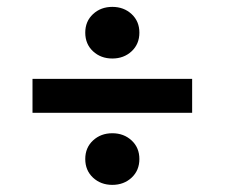

<svg xmlns="http://www.w3.org/2000/svg" viewBox="-20 -603 640 547"><path d="M300 -436.3Q267.2 -436.3 245 -456.9Q222.9 -477.5 222.9 -510Q222.9 -542.3 245 -562.8Q267.2 -583.4 300 -583.4Q332.8 -583.4 355 -562.8Q377.1 -542.3 377.1 -510Q377.1 -477.5 355 -456.9Q332.8 -436.3 300 -436.3ZM300 -76.3Q267.2 -76.3 245 -96.9Q222.9 -117.5 222.9 -150Q222.9 -182.3 245 -202.8Q267.2 -223.4 300 -223.4Q332.8 -223.4 355 -202.8Q377.1 -182.3 377.1 -150Q377.1 -117.5 355 -96.9Q332.8 -76.3 300 -76.3ZM72.6 -281.6V-378.4H527.4V-281.6Z"/></svg>

Font: SourceCodeVF
Style: Italic
Weight: 200
Italic angle: -11°
Monospace: yes
Designer: Paul D. Hunt, Teo Tuominen
Foundry: Adobe
Version: Version 1.026;hotconv 1.1.0;makeotfexe 2.6.0